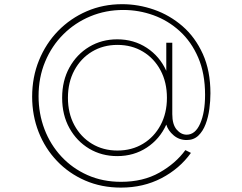

<svg xmlns="http://www.w3.org/2000/svg" viewBox="-20 -712 1131 896"><path d="M544.5 163.5Q649 163.5 733.5 119.5Q818 75.5 871 1.5L845 -11.5Q800 50.5 724 93.5Q648 136.5 545 136.5Q459 136.5 388.2 105Q317.5 73.5 266.2 18.2Q215 -37 187.5 -109.2Q160 -181.5 160 -263.5Q160 -351 190.8 -424.5Q221.5 -498 275.8 -552Q330 -606 401.8 -635.8Q473.5 -665.5 555.5 -665.5Q628 -665.5 696 -641Q764 -616.5 818.5 -567Q873 -517.5 905 -443.2Q937 -369 937 -269.5Q937 -187.5 914.2 -135.5Q891.5 -83.5 851 -83.5Q825 -83.5 804.5 -107.2Q784 -131 784 -179.5V-512.5H756V-381.5Q725.5 -449 665 -488.8Q604.5 -528.5 527 -528.5Q454.5 -528.5 396.2 -493.5Q338 -458.5 304 -397Q270 -335.5 270 -255.5Q270 -175.5 304 -114.2Q338 -53 396.2 -18.2Q454.5 16.5 527 16.5Q604.5 16.5 665 -23.2Q725.5 -63 756 -130.5Q764.5 -102.5 790.2 -80.5Q816 -58.5 851 -58.5Q884 -58.5 905.5 -79Q927 -99.5 939.5 -132.5Q952 -165.5 957 -203.5Q962 -241.5 962 -276.5Q962 -382 926.5 -460.2Q891 -538.5 831.5 -590Q772 -641.5 698.8 -667Q625.5 -692.5 550 -692.5Q461 -692.5 384.8 -659.5Q308.5 -626.5 251.2 -567.8Q194 -509 162 -430.5Q130 -352 130 -261Q130 -173 160.2 -96Q190.5 -19 246 39.2Q301.5 97.5 377.5 130.5Q453.5 163.5 544.5 163.5ZM528 -9.5Q461.5 -9.5 409.2 -41Q357 -72.5 327 -128Q297 -183.5 297 -255.5Q297 -328 327 -383.8Q357 -439.5 409.2 -471Q461.5 -502.5 528 -502.5Q595 -502.5 647.2 -471Q699.5 -439.5 729.2 -383.8Q759 -328 759 -255.5Q759 -183.5 729.2 -128Q699.5 -72.5 647.2 -41Q595 -9.5 528 -9.5Z"/></svg>

Font: Spartan Thin
Style: Regular
Weight: 100
Designer: Matt Bailey, Mirko Velimirovic
Foundry: Matt Bailey
Version: Version 1.003; ttfautohint (v1.8.3)